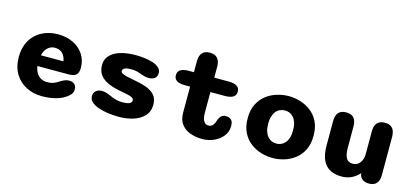

<svg xmlns="http://www.w3.org/2000/svg" viewBox="-58 -1069 3211 1493"><g transform="rotate(15 1547.5 -322.0)"><path d="M308.5 10.5Q241.5 10.5 184.5 -18.2Q127.5 -47 93.2 -102.8Q59 -158.5 59 -239Q59 -299.5 78.5 -345.8Q98 -392 132.5 -423.5Q167 -455 212.5 -471.2Q258 -487.5 310 -487.5Q379.5 -487.5 433 -461.2Q486.5 -435 517 -388.2Q547.5 -341.5 547.5 -280.5Q547.5 -240.5 528.8 -224Q510 -207.5 469 -207.5H217.5Q222 -175 235.8 -152.5Q249.5 -130 271.5 -118Q293.5 -106 320.5 -106Q356 -106 377.5 -115.5Q399 -125 416.5 -137Q433.5 -147.5 450.5 -154.8Q467.5 -162 487 -162Q512 -162 528.5 -148Q545 -134 545 -107Q545 -82 532 -66.8Q519 -51.5 499.5 -38Q469.5 -16 420 -2.8Q370.5 10.5 308.5 10.5ZM221.5 -295H403Q397.5 -333.5 374.8 -356.8Q352 -380 313.5 -380Q292 -380 273.5 -370.2Q255 -360.5 241.8 -341.8Q228.5 -323 221.5 -295Z M929 10.5Q885 10.5 842 4.5Q799 -1.5 763.8 -14Q728.5 -26.5 707.8 -45.5Q687 -64.5 687 -90.5Q687 -120 706 -135.2Q725 -150.5 754.5 -150.5Q767 -150.5 782 -146.8Q797 -143 814 -136Q830 -128.5 847.2 -121.8Q864.5 -115 884.5 -110.5Q904.5 -106 927.5 -106Q963 -106 982.8 -114Q1002.5 -122 1002.5 -141.5Q1002.5 -153.5 990.5 -161Q978.5 -168.5 955.2 -174Q932 -179.5 898 -185.5Q837 -196 792.8 -215Q748.5 -234 724.5 -265.5Q700.5 -297 700.5 -345Q700.5 -385 720.8 -412.2Q741 -439.5 774.2 -456Q807.5 -472.5 848.2 -480Q889 -487.5 930 -487.5Q968 -487.5 1005.8 -483Q1043.5 -478.5 1074.5 -468.2Q1105.5 -458 1124.2 -440.5Q1143 -423 1143 -397Q1143 -369.5 1124 -355.5Q1105 -341.5 1077 -341.5Q1061 -341.5 1047 -344.5Q1033 -347.5 1018.5 -353Q1003.5 -359 982.2 -365.5Q961 -372 932 -372Q919.5 -372 906.8 -370.8Q894 -369.5 883.5 -366.2Q873 -363 866.8 -356.8Q860.5 -350.5 860.5 -340.5Q860.5 -329.5 873.8 -321.8Q887 -314 909.8 -308.5Q932.5 -303 962.5 -298Q1023 -288 1069 -272Q1115 -256 1140.5 -227Q1166 -198 1166 -149Q1166 -94 1132.8 -58.5Q1099.5 -23 1045.8 -6.2Q992 10.5 929 10.5Z M1363.5 -360Q1275.5 -360 1275.5 -418Q1275.5 -476 1363.5 -476H1405.5V-563Q1405.5 -655 1487 -655Q1569 -655 1569 -563V-476H1685.5Q1774 -476 1774 -418Q1774 -360 1685.5 -360H1569V-190Q1569 -161 1575.5 -142Q1582 -123 1593.8 -113.8Q1605.5 -104.5 1621 -104.5Q1645.5 -104.5 1659 -124Q1672.5 -143.5 1677 -165Q1683.5 -183 1696.5 -196.8Q1709.5 -210.5 1736.5 -210.5Q1761 -210.5 1777.2 -196.2Q1793.5 -182 1793.5 -145.5Q1793.5 -99.5 1765.8 -64.5Q1738 -29.5 1694 -10Q1650 9.5 1601 9.5Q1550.5 9.5 1505.8 -6Q1461 -21.5 1433.2 -57Q1405.5 -92.5 1405.5 -152.5V-360Z M2167.5 10.5Q2121 10.5 2074 -3.5Q2027 -17.5 1988 -47.5Q1949 -77.5 1925.2 -125Q1901.5 -172.5 1901.5 -239Q1901.5 -305.5 1925.2 -352.8Q1949 -400 1988 -429.8Q2027 -459.5 2074 -473.5Q2121 -487.5 2167.5 -487.5Q2213.5 -487.5 2260.2 -473.5Q2307 -459.5 2346 -429.8Q2385 -400 2408.5 -352.8Q2432 -305.5 2432 -239Q2432 -172.5 2408.5 -125Q2385 -77.5 2346 -47.5Q2307 -17.5 2260.2 -3.5Q2213.5 10.5 2167.5 10.5ZM2167.5 -105.5Q2188 -105.5 2205.8 -113.5Q2223.5 -121.5 2237.5 -137.8Q2251.5 -154 2259.2 -179.2Q2267 -204.5 2267 -239Q2267 -273.5 2259.2 -298.5Q2251.5 -323.5 2237.5 -340Q2223.5 -356.5 2205.8 -364.2Q2188 -372 2167.5 -372Q2147 -372 2128.5 -364.2Q2110 -356.5 2096.2 -340Q2082.5 -323.5 2074.5 -298.5Q2066.5 -273.5 2066.5 -239Q2066.5 -204.5 2074.5 -179.2Q2082.5 -154 2096.2 -137.8Q2110 -121.5 2128.5 -113.5Q2147 -105.5 2167.5 -105.5Z M2631.5 -481Q2713 -481 2713 -389V-218.5Q2713 -163.5 2728.8 -135.8Q2744.5 -108 2781 -108Q2806 -108 2823.5 -121Q2841 -134 2850.8 -156.5Q2860.5 -179 2860.5 -207V-389Q2860.5 -481 2942.5 -481Q3024 -481 3024 -389V-83Q3024 8.5 2942.5 8.5Q2883 8.5 2867 -41.5L2865.5 -55.5Q2841 -26 2804.8 -7.8Q2768.5 10.5 2723 10.5Q2672 10.5 2632.8 -8.8Q2593.5 -28 2571.2 -73Q2549 -118 2549 -194.5V-389Q2549 -481 2631.5 -481Z"/></g></svg>

Font: Sono Monospace
Style: Bold
Weight: 700
Designer: Tyler Finck
Foundry: Tyler Finck
Version: Version 2.112